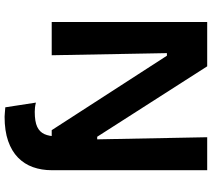

<svg xmlns="http://www.w3.org/2000/svg" viewBox="-62 -638 900 815"><g transform="rotate(90 387.5 -230.0)"><path d="M435 197 415 67Q426 70 436 71Q446 72 454 72Q496 72 518 61.5Q540 51 549 30.5Q558 10 558 -18V-70H702V0Q702 43 689 79.5Q676 116 648.5 143Q621 170 578 185Q535 200 475 200Q469 200 459.5 199Q450 198 435 197ZM73 0V-660H261L560 -193H571L562 -660H702V0H532L216 -489H205L214 0Z"/></g></svg>

Font: Bricolage Grotesque
Style: Bold
Weight: 700
Designer: Mathieu Triay
Foundry: Atelier Triay
Version: Version 1.001;gftools[0.9.33.dev8+g029e19f]